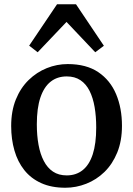

<svg xmlns="http://www.w3.org/2000/svg" viewBox="-20 -871 625 902"><path d="M32.5 -279Q32.5 -349.5 54.5 -403.8Q76.5 -458 114.5 -495Q152.5 -532 200 -551Q247.5 -570 298 -570Q385.5 -570 441.8 -532Q498 -494 525.5 -428.5Q553 -363 553 -280Q553 -209 530.8 -154.5Q508.5 -100 470.8 -63.2Q433 -26.5 385.2 -7.8Q337.5 11 287 11Q221.5 11 173.5 -10.8Q125.5 -32.5 94.2 -71.8Q63 -111 47.8 -164Q32.5 -217 32.5 -279ZM293.5 -47Q337.5 -47 368.5 -71.8Q399.5 -96.5 415.8 -146.5Q432 -196.5 432 -272Q432 -324 424.5 -367.8Q417 -411.5 400.8 -444Q384.5 -476.5 358 -494.2Q331.5 -512 293.5 -512Q249 -512 217.8 -487.2Q186.5 -462.5 169.8 -412.8Q153 -363 153 -287Q153 -234.5 161 -190.8Q169 -147 185.8 -114.8Q202.5 -82.5 229 -64.8Q255.5 -47 293.5 -47ZM157 -625.5 117 -656.5 248 -851H337L468 -656L427.5 -625.5L292.5 -768Z"/></svg>

Font: Merriweather Light 18pt Medium
Style: Regular
Weight: 500
Version: Version 2.100